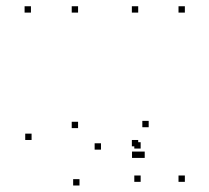

<svg xmlns="http://www.w3.org/2000/svg" viewBox="-20 -563 660 605"><path d="M423.2 -94.9V-114.9H403.2V-94.9ZM423.2 10V-10H403.2V10ZM562.5 10V-10H542.5V10ZM562.5 -523.3V-543.3H542.5V-523.3ZM415.5 -523.3V-543.3H395.5V-523.3ZM415.5 -101.9V-121.9H395.5V-101.9ZM79.5 -121.9V-141.9H59.5V-121.9ZM230.5 21.5V1.5H210.5V21.5ZM416 -65.4V-85.4H396V-65.4ZM436 -65.4V-85.4H416V-65.4ZM448.5 -162.1V-182.1H428.5V-162.1ZM298.2 -91.5V-111.5H278.2V-91.5ZM226 -159.3V-179.3H206V-159.3ZM226 -523.3V-543.3H206V-523.3ZM77.5 -523.3V-543.3H57.5V-523.3Z"/></svg>

Font: Monaspace Argon Dots Var
Style: Regular
Weight: 400
Designer: Riley Cran and the Lettermatic Team
Version: Version 1.100 (Monaspace Argon Dots)